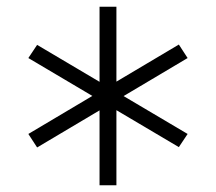

<svg xmlns="http://www.w3.org/2000/svg" viewBox="-20 -685 640 569"><path d="M90 -248 64 -288 510 -553 536 -513ZM510 -249 64 -513 90 -552 536 -288ZM275 -136V-665H325V-136Z"/></svg>

Font: Victor Mono Thin
Style: Regular
Weight: 100
Monospace: yes
Designer: Rune Bjørnerås
Version: Version 1.561;gftools[0.9.30]